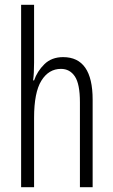

<svg xmlns="http://www.w3.org/2000/svg" viewBox="-20 -780 472 800"><path d="M122 -519Q122 -475 118 -445H122Q135 -483 165 -512.5Q195 -542 243 -542Q366 -542 366 -365V0H313V-354Q313 -430 292 -461.5Q271 -493 234 -493Q183 -493 152.5 -444Q122 -395 122 -289V0H68V-760H122Z"/></svg>

Font: Noto Sans Tamil ExtraCondensed Light
Style: Regular
Weight: 300
Width: 2
Designer: Jelle Bosma - Monotype Design Team
Foundry: Monotype Imaging Inc.
Version: Version 2.004; ttfautohint (v1.8.4.7-5d5b)